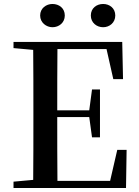

<svg xmlns="http://www.w3.org/2000/svg" viewBox="-20 -946 700 966"><path d="M244 -809C277 -809 306 -832 306 -868C306 -905 277 -926 244 -926C213 -926 182 -905 182 -868C182 -832 213 -809 244 -809ZM499 -809C531 -809 560 -832 560 -868C560 -905 531 -926 499 -926C466 -926 437 -905 437 -868C437 -832 466 -809 499 -809ZM550 -548H599L595 -735H48V-704L147 -695C148 -595 148 -495 148 -393V-342C148 -241 148 -140 147 -41L48 -32V0H614L617 -192H570L534 -36H269C268 -138 268 -241 268 -357H429L443 -255H483V-496H443L429 -391H268C268 -499 268 -600 269 -699H516Z"/></svg>

Font: Noto Serif CJK HK SemiBold
Style: Regular
Weight: 600
Designer: Ryoko NISHIZUKA 西塚涼子 (kana & ideographs); Frank Grießhammer (Latin, Greek & Cyrillic); Wenlong ZHANG 张文龙 (bopomofo); San
Foundry: Adobe
Version: Version 2.001;hotconv 1.1.0;makeotfexe 2.6.0